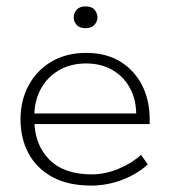

<svg xmlns="http://www.w3.org/2000/svg" viewBox="-20 -569 531 599"><path d="M265 10Q192 10 143 -17Q94 -44 69 -90.5Q44 -137 44 -197Q44 -256 69.5 -303Q95 -350 141 -377Q187 -404 249 -404Q311 -404 355 -377Q399 -350 423 -303.5Q447 -257 447 -196V-182H75V-215H405Q404 -261 384.5 -296Q365 -331 330 -351Q295 -371 249 -371Q199 -371 162.5 -349Q126 -327 106.5 -290Q87 -253 87 -206V-197Q87 -119 133 -72Q179 -25 266 -25Q308 -25 350 -42.5Q392 -60 420 -86L441 -56Q407 -25 360 -7.5Q313 10 265 10ZM247 -481Q228 -481 219 -491.5Q210 -502 210 -514Q210 -528 219 -538.5Q228 -549 247 -549Q266 -549 275 -538.5Q284 -528 284 -514Q284 -502 274.5 -491.5Q265 -481 247 -481Z"/></svg>

Font: Rokkitt SemiBold ExtraLight
Style: Regular
Weight: 250
Version: Version 3.103